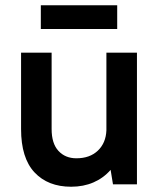

<svg xmlns="http://www.w3.org/2000/svg" viewBox="-20 -700 605 729"><path d="M250 9Q162 9 111 -45.5Q60 -100 60 -210V-500H176V-210Q176 -155 202 -127Q228 -99 270 -99Q321 -99 351.5 -128Q382 -157 384 -205V-500H500V0H409L400 -55Q373 -24 335 -7.5Q297 9 250 9ZM135 -680H425V-590H135Z"/></svg>

Font: PT Root UI Web Bold
Style: Regular
Weight: 700
Designer: Vitaly Kuzmin
Foundry: ParaType Ltd.
Version: Version 1.000W